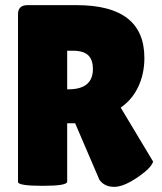

<svg xmlns="http://www.w3.org/2000/svg" viewBox="-20 -720 630 746"><path d="M241 -14Q241 2 146 2Q50 2 50 -13V-665Q50 -700 87 -700H278Q541 -700 541 -495Q541 -433 517 -382.5Q493 -332 449 -302L575 -92Q567 -68 523 -37Q463 6 424 6Q385 6 366 -22L272 -241H241ZM241 -523V-373H246Q341 -373 341 -452Q341 -488 322.5 -505.5Q304 -523 262 -523Z"/></svg>

Font: Lilita One
Style: Regular
Weight: 400
Designer: Juan Montoreano
Foundry: Juan Montoreano
Version: Version 1.002